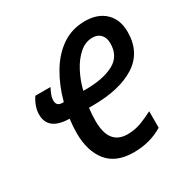

<svg xmlns="http://www.w3.org/2000/svg" viewBox="-167 -868 993 1021"><g transform="rotate(-30 329.5 -357.5)"><path d="M367 10Q259 10 206.5 -55Q154 -120 154 -231Q154 -252 155.5 -273Q157 -294 160 -316Q30 -318 30 -416Q30 -441 39 -466Q48 -491 63 -513H156Q147 -496 140 -478Q133 -460 133 -442Q133 -426 141.5 -417Q150 -408 171 -408H177Q201 -498 244 -570Q287 -642 348 -683.5Q409 -725 489 -725Q567 -725 612.5 -681.5Q658 -638 658 -562Q658 -437 562.5 -376Q467 -315 299 -315H278Q273 -274 273 -236Q273 -90 386 -90Q431 -90 469.5 -104.5Q508 -119 546 -139V-38Q468 10 367 10ZM314 -408Q419 -408 483.5 -442Q548 -476 548 -555Q548 -590 529.5 -609.5Q511 -629 480 -629Q436 -629 399.5 -597Q363 -565 336.5 -514Q310 -463 297 -408Z"/></g></svg>

Font: Noto Sans Condensed SemiBold
Style: Italic
Weight: 600
Width: 3
Italic angle: -12°
Designer: Monotype Design Team
Foundry: Monotype Imaging Inc.
Version: Version 2.013; ttfautohint (v1.8.4.7-5d5b)